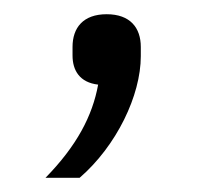

<svg xmlns="http://www.w3.org/2000/svg" viewBox="-20 -112 300 270"><path d="M130 -92C97 -92 82 -73 82 -46V-34C82 -13 92 4 118 7C110 51 88 93 44 138H92C144 93 178 22 178 -33V-46C178 -73 163 -92 130 -92Z"/></svg>

Font: IBM Plex Thai Looped Light
Style: Regular
Weight: 300
Designer: Mike Abbink, Paul van der Laan, Pieter van Rosmalen, Ben Mitchell, Mark Frömberg
Foundry: Bold Monday
Version: Version 1.0